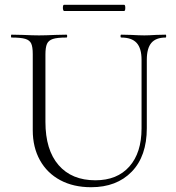

<svg xmlns="http://www.w3.org/2000/svg" viewBox="-20 -770 737 803"><path d="M487 -613Q484 -613 484 -619Q484 -625 487 -625L529 -624Q563 -622 584 -622Q602 -622 632 -624L673 -625Q675 -625 675 -619Q675 -613 673 -613Q632 -613 613 -590.5Q594 -568 594 -520V-234Q594 -117 531 -52Q468 13 361 13Q287 13 232 -16.5Q177 -46 147 -100Q117 -154 117 -225V-544Q117 -574 110.5 -588Q104 -602 85.5 -607.5Q67 -613 28 -613Q26 -613 26 -619Q26 -625 28 -625L76 -624Q118 -622 143 -622Q170 -622 212 -624L258 -625Q261 -625 261 -619Q261 -613 258 -613Q219 -613 201 -607Q183 -601 176.5 -586.5Q170 -572 170 -542V-260Q170 -143 225 -79.5Q280 -16 379 -16Q470 -16 521 -73.5Q572 -131 572 -233V-520Q572 -568 551.5 -590.5Q531 -613 487 -613ZM243 -737Q243 -750 248 -750H499Q504 -750 504 -737Q504 -724 499 -724H248Q246 -724 244.5 -728Q243 -732 243 -737Z"/></svg>

Font: Cormorant Unicase Light
Style: Regular
Weight: 300
Designer: Christian Thalmann (Catharsis Fonts)
Foundry: Catharsis Fonts
Version: Version 4.000